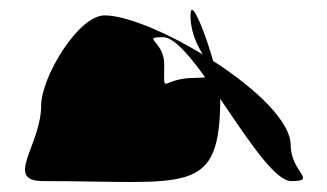

<svg xmlns="http://www.w3.org/2000/svg" viewBox="-20 -603 660 387"><path d="M63 -391C63 -310 -13 -238 67 -238C361 -238 424 -206 424 -408C424 -456 364 -628 364 -572C364 -484 455 -446 373 -446C303 -446 311 -406 311 -474C311 -520 263 -528 309 -528C370 -528 506 -238 567 -238C621 -238 566 -256 566 -310C566 -406 287 -572 191 -572C137 -572 63 -446 63 -391Z"/></svg>

Font: CiSf CamouflageKit II
Style: Regular
Weight: 400
Version: Version 1